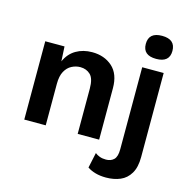

<svg xmlns="http://www.w3.org/2000/svg" viewBox="-130 -844 1161 1184"><g transform="rotate(15 450.5 -252.0)"><path d="M72 0V-500H195L200 -406Q223 -458 267.5 -484Q312 -510 370 -510Q448 -510 499 -464.5Q550 -419 550 -328V0H413V-289Q413 -353 387.5 -377.5Q362 -402 323 -402Q295 -402 268.5 -388.5Q242 -375 225.5 -345Q209 -315 209 -265V0ZM760 -572Q675 -572 675 -645Q675 -719 760 -719Q845 -719 845 -645Q845 -572 760 -572ZM828 -500V37Q828 102 804.5 141.5Q781 181 741 198Q701 215 650 215Q613 215 583 206.5Q553 198 531 183L552 85Q564 95 581.5 101.5Q599 108 622 108Q653 108 672 89.5Q691 71 691 24V-500Z"/></g></svg>

Font: Work Sans SemiBold
Style: Regular
Weight: 600
Designer: Wei Huang
Foundry: Wei Huang
Version: Version 2.010; ttfautohint (v1.8.3)